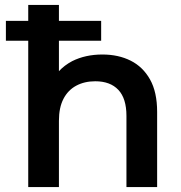

<svg xmlns="http://www.w3.org/2000/svg" viewBox="-20 -762 738 782"><path d="M95 0V-596H4V-677H95V-742H220V-677H392V-596H220V-472Q242 -496 274 -513Q328 -540 397 -540Q462 -540 512 -515Q562 -490 591 -438.5Q620 -387 620 -306V0H495V-290Q495 -361 462 -396Q429 -431 368 -431Q324 -431 290.5 -413Q257 -395 238.5 -359.5Q220 -324 220 -270V0Z"/></svg>

Font: Montserrat Thin SemiBold
Style: Regular
Weight: 600
Version: Version 9.000